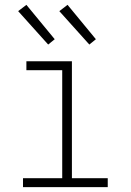

<svg xmlns="http://www.w3.org/2000/svg" viewBox="-20 -773 540 793"><path d="M75 0V-37H237V-483H89V-520H277V-37H425V0ZM349 -589 225 -727 259 -753 376 -611ZM179 -589 55 -727 89 -753 206 -611Z"/></svg>

Font: Iosevka SS18 Extralight
Style: Regular
Weight: 200
Monospace: yes
Designer: Belleve Invis
Foundry: Belleve Invis
Version: Version 25.1.1; ttfautohint (v1.8.4)